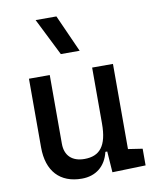

<svg xmlns="http://www.w3.org/2000/svg" viewBox="-89 -863 763 941"><g transform="rotate(-10 293.0 -392.5)"><path d="M242.2 9.8C311.5 9.8 361.3 -29.3 377.9 -99.6H387.2L394.5 4.9L560.5 0V-83L489.3 -93.8V-517.6H385.7V-239.3C385.7 -126.5 346.7 -83 271.5 -83C210.4 -83 174.8 -116.2 174.8 -175.8V-517.6H71.3V-175.8C71.3 -57.6 133.3 9.8 242.2 9.8ZM246.1 -609.4H339.8L256.8 -794.9H153.3Z"/></g></svg>

Font: Cascadia Mono NF
Style: Regular
Weight: 400
Monospace: yes
Designer: Aaron Bell
Foundry: Saja Typeworks
Version: Version 2404.023